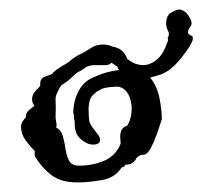

<svg xmlns="http://www.w3.org/2000/svg" viewBox="-20 -380 423 401"><path d="M142 1Q108 1 88.5 -13.5Q69 -28 55 -50Q51 -55 53 -64Q43 -74 33.5 -87Q24 -100 24 -115Q24 -121 27 -126Q30 -131 34 -135V-136Q34 -144 40 -149.5Q46 -155 52 -159Q47 -165 47 -173Q47 -180 51 -186Q55 -192 61 -197L64 -201Q63 -215 71 -218.5Q79 -222 88 -225Q95 -233 104 -238.5Q113 -244 123 -250Q136 -262 152 -269Q163 -275 172 -281Q181 -287 196 -287Q201 -287 205.5 -286Q210 -285 214 -283Q231 -280 239 -269.5Q247 -259 247 -250Q247 -238 237 -238Q227 -238 213 -249Q208 -244 201 -244H177Q173 -244 168.5 -243Q164 -242 160 -240Q155 -236 149.5 -233Q144 -230 139 -227Q132 -220 124.5 -213.5Q117 -207 108 -202Q95 -182 96 -170.5Q97 -159 96 -134Q96 -133 97.5 -124.5Q99 -116 97 -114Q108 -108 111.5 -95Q115 -82 117 -68Q119 -54 124.5 -44Q130 -34 145 -34Q174 -34 198 -44.5Q222 -55 232 -80Q232 -84 231.5 -87.5Q231 -91 231 -95Q231 -101 233 -106.5Q235 -112 242 -116L246 -118Q255 -133 255 -153Q255 -169 248.5 -182Q242 -195 228 -199Q207 -199 194 -195Q190 -193 185.5 -190.5Q181 -188 178 -185Q170 -179 167.5 -170Q165 -161 165 -151Q165 -144 165.5 -137Q166 -130 167 -125Q169 -119 173.5 -113.5Q178 -108 183 -101Q189 -94 189 -88Q189 -78 174 -78Q162 -78 148.5 -89.5Q135 -101 136 -126Q135 -130 134.5 -134Q134 -138 134 -143H133Q133 -169 144.5 -190.5Q156 -212 179 -220Q211 -235 252 -235Q280 -235 294 -217.5Q308 -200 313 -175.5Q318 -151 318 -130Q318 -132 315 -122Q312 -112 306.5 -97Q301 -82 294.5 -70Q288 -58 281 -57Q271 -57 265 -50Q259 -36 242 -36L240 -33Q239 -32 237.5 -31.5Q236 -31 234 -30L231 -26Q218 -8 190.5 -3.5Q163 1 142 1ZM294 -218Q290 -217 285 -216.5Q280 -216 275 -216Q257 -216 248 -220Q229 -228 225 -241Q224 -243 224 -246Q224 -252 228 -254Q229 -255 232 -256.5Q235 -258 239 -258Q245 -258 250 -254Q263 -244 280 -244Q285 -244 291 -246Q317 -255 328 -288Q329 -291 330.5 -294Q332 -297 330 -300Q335 -308 331 -315.5Q327 -323 327 -331Q327 -348 338 -354Q349 -360 355 -360Q361 -360 367.5 -354.5Q374 -349 380 -335V-330Q380 -327 376.5 -322.5Q373 -318 372.5 -313Q372 -308 381 -305Q385 -301 380.5 -291.5Q376 -282 369.5 -273.5Q363 -265 361 -262Q345 -242 333.5 -234Q322 -226 313 -223.5Q304 -221 294 -218Z"/></svg>

Font: RU Serius
Style: Regular
Weight: 400
Designer: Robert E. Leuschke
Foundry: Robert E. Leuschke
Version: Version 1.011; ttfautohint (v1.8.3)